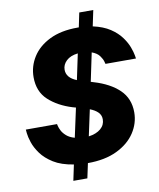

<svg xmlns="http://www.w3.org/2000/svg" viewBox="-98 -909 895 1079"><g transform="rotate(-10 349.0 -369.0)"><path d="M232 94 251 4Q181 -7 137 -34.5Q93 -62 68.5 -96Q44 -130 33.5 -162Q23 -194 21 -215Q19 -236 19 -236H197Q197 -236 199.5 -225Q202 -214 210 -198Q218 -182 235.5 -166.5Q253 -151 282 -143L318 -309L300 -314Q218 -339 165.5 -387.5Q113 -436 113 -518Q113 -580 146.5 -633Q180 -686 245 -718Q310 -750 404 -750Q408 -750 412 -750L429 -832H509L490 -742Q549 -729 587.5 -703.5Q626 -678 648.5 -647Q671 -616 681.5 -587.5Q692 -559 695 -540.5Q698 -522 698 -522H524Q524 -522 520 -536.5Q516 -551 502.5 -569.5Q489 -588 459 -599L425 -437L441 -432Q532 -405 584 -355Q636 -305 636 -226Q636 -164 600.5 -110Q565 -56 496.5 -23Q428 10 330 10L312 94ZM292 -529Q292 -483 350 -460L381 -607Q338 -602 315 -580Q292 -558 292 -529ZM455 -218Q455 -242 438.5 -258.5Q422 -275 393 -286L361 -137Q405 -143 430 -164.5Q455 -186 455 -218Z"/></g></svg>

Font: Be Vietnam Pro Black
Style: Italic
Weight: 900
Italic angle: -12°
Designer: Lam Bao, Tony Le, Vietanh Nguyen
Foundry: Yellow Type Foundry
Version: Version 1.002; ttfautohint (v1.8.3)